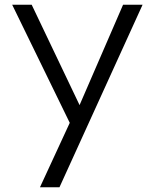

<svg xmlns="http://www.w3.org/2000/svg" viewBox="-20 -532 656 812"><path d="M231.5 260 583 -512H500.5L316.5 -87.5L114 -512H31.5L275 -12.5L149 260Z"/></svg>

Font: Spartan
Style: Regular
Weight: 400
Designer: Matt Bailey, Mirko Velimirovic
Foundry: Matt Bailey
Version: Version 1.003